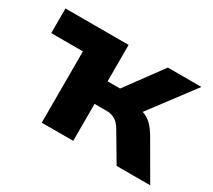

<svg xmlns="http://www.w3.org/2000/svg" viewBox="-102 -692 974 877"><g transform="rotate(30 384.5 -253.0)"><path d="M189 0V-376H22V-506H355V-314H421L562 -506H739L544 -247L530 -280Q557 -277 577 -268Q597 -259 614 -241.5Q631 -224 647 -197L761 0H584L500 -142Q490 -160 478.5 -171.5Q467 -183 452 -189Q437 -195 415 -195H355V0Z"/></g></svg>

Font: Nunito Sans 6pt ExtraBold
Style: Regular
Weight: 800
Version: Version 3.101;gftools[0.9.27]